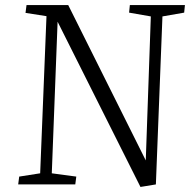

<svg xmlns="http://www.w3.org/2000/svg" viewBox="-20 -730 762 760"><path d="M557 -95 577 -665 491 -680 494 -710H712L709 -680L623 -665L597 0L536 10L208 -644L185 -44L282 -31L278 0H52L56 -31L139 -44L164 -666L81 -679L85 -710H250Z"/></svg>

Font: Literata 36pt Light
Style: Italic
Weight: 300
Italic angle: -2°
Designer: Latin by Veronika Burian and Jose Scaglione. Greek by Irene Vlachou. Cyrillic by Vera Evstafieva
Foundry: TypeTogether
Version: Version 3.002